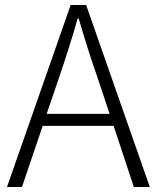

<svg xmlns="http://www.w3.org/2000/svg" viewBox="-20 -749 627 769"><path d="M167 -293 212 -425C241 -510 266 -587 291 -675H295C321 -587 345 -510 375 -425L419 -293ZM516 0H580L325 -729H263L8 0H68L151 -245H435Z"/></svg>

Font: Noto Sans T Chinese Light
Style: Regular
Weight: 300
Designer: Ryoko NISHIZUKA (kana & ideographs); Paul D. Hunt (Latin, Greek & Cyrillic); Wenlong ZHANG (bopomofo); Sandoll Communica
Foundry: Adobe Systems Incorporated
Version: Version 1.000;PS 1;hotconv 1.0.78;makeotf.lib2.5.61930